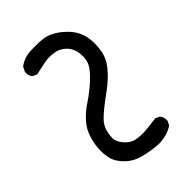

<svg xmlns="http://www.w3.org/2000/svg" viewBox="-235 -881 970 970"><g transform="rotate(-45 250.0 -396.0)"><path d="M301.3 0Q249 -3.9 201.7 -15.6Q153.3 -27.8 119.9 -59.8Q86.4 -91.8 77.1 -127.4Q68.4 -162.6 71.3 -201.7Q74.2 -240.2 87.4 -278.3Q100.1 -316.4 130.4 -348.6Q145.5 -364.7 162.8 -379.2Q180.2 -393.6 199.7 -406.2Q238.8 -431.6 280.8 -470.2Q301.8 -489.3 315.4 -505.9Q329.1 -522.5 335.4 -535.6Q348.6 -562.5 344.7 -602.5Q340.8 -642.1 315.9 -668Q290.5 -693.8 256.3 -699.2Q244.6 -701.2 232.9 -701.7Q221.2 -702.1 209.7 -701.4Q198.2 -700.7 186.5 -698.2Q151.9 -691.4 118.7 -683.6L116.7 -683.1L114.7 -684.1L95.2 -693.8L93.8 -694.3L93.3 -695.3Q86.4 -703.1 83.7 -713.1Q81.1 -723.1 82 -734.9V-735.8L82.5 -736.8L94.2 -760.3L95.2 -761.7L96.2 -762.7Q132.8 -789.1 179.7 -791Q202.6 -792 223.1 -791.5Q243.7 -791 261.2 -789.1Q297.9 -785.2 327.1 -766.6Q341.8 -757.8 354.7 -747.6Q367.7 -737.3 378.9 -725.6Q384.8 -720.2 389.9 -714.1Q395 -708 399.7 -701.7Q404.3 -695.3 408.2 -688.7Q412.1 -682.1 415.5 -675.3Q428.7 -647.9 432.1 -614.7Q435.5 -582 429.2 -538.6Q425.8 -516.6 415.5 -494.9Q405.3 -473.1 387.7 -452.1Q379.4 -441.9 369.9 -431.9Q360.4 -421.9 350.3 -412.6Q340.3 -403.3 329.3 -394.3Q318.4 -385.3 306.6 -376.5Q294.9 -368.2 284.7 -360.6Q274.4 -353 265.4 -346.2Q256.3 -339.4 248.8 -333.3Q241.2 -327.1 234.9 -322.3Q221.7 -311.5 210.9 -301.8Q200.2 -292 191.9 -283.2Q175.3 -265.6 166.5 -240.2Q162.6 -227.5 160.4 -214.1Q158.2 -200.7 158.2 -186.5Q158.2 -159.7 184.1 -130.9Q210 -102.1 244.6 -97.7Q262.2 -95.2 279.5 -95Q296.9 -94.7 314 -96.7Q348.1 -100.6 381.3 -104.5H382.8L384.3 -104L403.8 -94.2L405.3 -93.8L405.8 -92.3Q418.9 -76.2 417 -52.2V-51.3L416.5 -50.3L406.7 -30.8L405.8 -29.3L404.3 -28.3Q393.6 -21 381.3 -15.9Q369.1 -10.7 356 -6.8Q330.1 0 301.8 0Z"/></g></svg>

Font: NaikaiFont
Style: SemiBold
Weight: 600
Version: Version 1.89